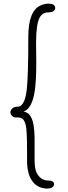

<svg xmlns="http://www.w3.org/2000/svg" viewBox="-20 -937 381 1073"><path d="M131.3 -83.5Q131.3 -212.9 123.3 -240.2Q115.2 -267.6 104.2 -274.2Q93.3 -280.8 75.7 -280.8Q59.1 -278.3 48.6 -288.1Q38.1 -297.9 38.1 -309.6Q38.1 -321.3 49.1 -331.3Q60.1 -341.3 85 -341.3Q119.1 -348.6 129.4 -435.5Q138.2 -510.7 138.2 -731.4Q138.2 -876 207 -906.7Q229 -916.5 250.7 -916.5Q272.5 -916.5 280.5 -909.2Q288.6 -901.9 288.6 -892.6Q288.6 -883.3 279.8 -875.7Q271 -868.2 254.2 -868.2Q237.3 -868.2 224.1 -862.1Q210.9 -856 201.2 -837.9Q181.6 -799.8 181.6 -697.8Q181.6 -662.6 182.4 -620.1Q183.1 -577.6 182.1 -534.7Q181.2 -491.7 177 -451.2Q172.9 -410.6 163.1 -379.4Q145.5 -324.7 111.3 -313.5Q131.3 -310.1 143.6 -296.9Q160.2 -277.8 166.7 -242.2Q173.3 -206.5 173.3 -156.2V-44.9Q173.3 8.8 185.8 30.8Q198.2 52.7 214.1 62.3Q230 71.8 249 71.8Q282.2 71.8 282.2 92.3Q282.2 101.6 272.9 109.1Q263.7 116.7 244.1 116.7Q224.6 116.7 204.6 109.6Q184.6 102.5 168 84.5Q129.4 42 131.3 -45.9Z"/></svg>

Font: Pompiere
Style: Regular
Weight: 400
Designer: Karolina Lach
Foundry: Sorkin Type Co.
Version: Version 1.002